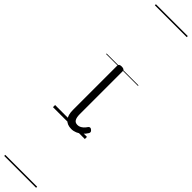

<svg xmlns="http://www.w3.org/2000/svg" viewBox="-489 -894 1278 1278"><g transform="rotate(45 150.0 -255.0)"><path d="M189 17Q149 17 128 -7.5Q107 -32 107 -81V-496Q107 -506 113 -510.5Q119 -515 132 -515Q146 -515 152.5 -510.5Q159 -506 159 -496V-93Q159 -63 168 -47Q177 -31 199 -31Q210 -31 220 -35.5Q230 -40 240 -49Q250 -58 260 -73Q265 -79 272 -79Q279 -79 285 -73Q292 -68 294 -61.5Q296 -55 292 -48Q280 -28 263.5 -13.5Q247 1 228 9Q209 17 189 17ZM0 449H300V459H0ZM0 -20H300V0H0ZM0 -505H300V-500H0ZM0 -969H300V-959H0Z"/></g></svg>

Font: Playwrite IT Trad Guides
Style: Regular
Weight: 400
Designer: Veronika Burian, José Scaglione
Foundry: TypeTogether
Version: Version 1.003